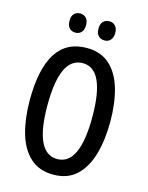

<svg xmlns="http://www.w3.org/2000/svg" viewBox="-133 -983 829 1075"><g transform="rotate(15 281.5 -445.5)"><path d="M515 -358Q515 -252 491 -169Q467 -86 416 -38Q365 10 282 10Q199 10 147 -38.5Q95 -87 71.5 -170.5Q48 -254 48 -359Q48 -724 282 -724Q365 -724 416.5 -676.5Q468 -629 491.5 -546.5Q515 -464 515 -358ZM151 -358Q151 -80 281 -80Q411 -80 411 -358Q411 -636 282 -636Q151 -636 151 -358ZM148 -846Q148 -874 161.5 -887.5Q175 -901 196 -901Q217 -901 230.5 -887Q244 -873 244 -846Q244 -818 230.5 -804Q217 -790 196 -790Q175 -790 161.5 -804Q148 -818 148 -846ZM316 -846Q316 -874 330 -887.5Q344 -901 365 -901Q386 -901 399.5 -887Q413 -873 413 -846Q413 -818 399.5 -804Q386 -790 365 -790Q343 -790 329.5 -804Q316 -818 316 -846Z"/></g></svg>

Font: Noto Sans Ethiopic ExtraCondensed Medium
Style: Regular
Weight: 500
Width: 2
Designer: Monotype Design Team
Foundry: Monotype Imaging Inc.
Version: Version 2.102; ttfautohint (v1.8.4.7-5d5b)